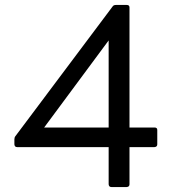

<svg xmlns="http://www.w3.org/2000/svg" viewBox="-20 -754 696 774"><path d="M491 0H429Q419 0 418 -11V-161H49Q39 -161 38 -172V-192Q38 -200 42 -205L434 -728Q438 -734 447 -734H491Q502 -734 502 -724V-240H603Q614 -240 614 -230V-172Q614 -162 603 -161H502V-11Q502 -1 491 0ZM418 -240V-591L158 -240Z"/></svg>

Font: YamahaIndonesia935. App
Style: Regular
Weight: 400
Designer: Dalton Maag Ltd
Foundry: Dalton Maag Ltd
Version: Version 1.002; January 01, 2024; Regular/Italic